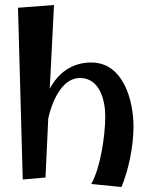

<svg xmlns="http://www.w3.org/2000/svg" viewBox="-20 -733 598 768"><path d="M52 -702 71 -15 162 -23 173 -259C173 -259 204 -421 300 -421C379 -421 401 -332 401 -268C401 -191 382 -62 345 3L466 15C495 -55 514 -150 514 -227C514 -328 475 -483 345 -483C267 -483 212 -440 179 -378L196 -713Z"/></svg>

Font: Original Surfer
Style: Regular
Weight: 400
Designer: Astigmatic (AOETI)
Foundry: Astigmatic (AOETI)
Version: Version 1.001